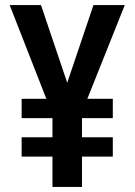

<svg xmlns="http://www.w3.org/2000/svg" viewBox="-20 -734 529 754"><path d="M244 -409 347 -714H470L323 -346H423V-270H302V-195H423V-119H302V0H186V-119H65V-195H186V-270H65V-346H162L18 -714H141Z"/></svg>

Font: Noto Sans Ethiopic Condensed SemiBold
Style: Regular
Weight: 600
Width: 3
Designer: Monotype Design Team
Foundry: Monotype Imaging Inc.
Version: Version 2.102; ttfautohint (v1.8.4.7-5d5b)